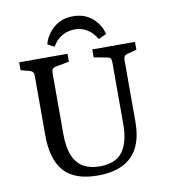

<svg xmlns="http://www.w3.org/2000/svg" viewBox="-83 -806 782 885"><g transform="rotate(-10 308.0 -363.5)"><path d="M579 -569V-532L536 -521Q517 -516 517 -498V-209Q517 -132 492 -84.5Q467 -37 419.5 -14.5Q372 8 305 8Q197 8 147 -47.5Q97 -103 97 -217V-498Q97 -516 79 -521L37 -532V-569H263V-532L199 -520Q180 -516 180 -496V-209Q180 -144 197 -105Q214 -66 245.5 -49Q277 -32 319 -32Q395 -32 427.5 -76.5Q460 -121 460 -205V-497Q460 -517 442 -520L379 -532V-569ZM317 -735Q373 -735 409 -702.5Q445 -670 454 -628L417 -611Q400 -641 374 -657.5Q348 -674 315 -674Q284 -674 256.5 -659Q229 -644 210 -611L179 -628Q190 -671 226.5 -703Q263 -735 317 -735Z"/></g></svg>

Font: Rasa
Style: Regular
Weight: 400
Designer: Anna Giedrys (Yrsa+Rasa design), David Brezina (Yrsa art-direction, Rasa art-direction, design)
Foundry: Rosetta Type Foundry
Version: Version 2.004